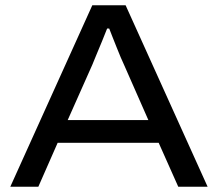

<svg xmlns="http://www.w3.org/2000/svg" viewBox="-20 -706 824 726"><path d="M19 0 329 -686H455L765 0H654L580 -166H198L125 0ZM236 -252H541L449 -461Q444 -471 436.5 -489Q429 -507 421 -527Q413 -547 405.5 -566Q398 -585 393 -598H385Q377 -577 366 -550.5Q355 -524 345 -500Q335 -476 329 -461Z"/></svg>

Font: Archivo SemiExpanded
Style: Regular
Weight: 400
Width: 6
Designer: Hector Gatti
Foundry: Omnibus-Type
Version: Version 2.001